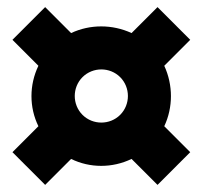

<svg xmlns="http://www.w3.org/2000/svg" viewBox="-20 -522 570 540"><path d="M423 -2 515 -94 442 -167C467 -220 467 -283 442 -337L515 -410L423 -502L350 -429C296 -454 233 -454 180 -429L107 -502L15 -410L88 -337C62 -283 62 -220 88 -167L15 -94L107 -2L180 -75C233 -49 296 -49 350 -75ZM212 -199C183 -228 183 -276 212 -305C241 -334 289 -334 318 -305C347 -276 347 -228 318 -199C289 -170 241 -170 212 -199Z"/></svg>

Font: TitilliumMaps29L
Style: 999 wt
Weight: 900
Designer: Campivisivi
Foundry: Accademia di Belle Arti di Urbino and students of MA course of Visual design